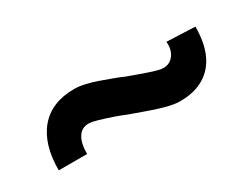

<svg xmlns="http://www.w3.org/2000/svg" viewBox="-29 -514 568 434"><g transform="rotate(-30 255.0 -297.0)"><path d="M356 -225Q341 -225 319 -231Q297 -237 275.5 -245Q254 -253 239 -258Q225 -264 207.5 -270Q190 -276 174.5 -280.5Q159 -285 151 -285Q133 -285 123.5 -270Q114 -255 114 -227H40Q40 -295 71.5 -332Q103 -369 162 -369Q174 -369 189.5 -365.5Q205 -362 220.5 -356.5Q236 -351 251 -345.5Q266 -340 277 -335Q291 -330 307.5 -324Q324 -318 338.5 -313.5Q353 -309 361 -309Q378 -309 388 -322.5Q398 -336 396 -357L470 -354Q470 -312 457 -283.5Q444 -255 418.5 -240Q393 -225 356 -225Z"/></g></svg>

Font: Lexend Medium
Style: Regular
Weight: 500
Designer: Bonnie Shaver-Troup, Thomas Jockin
Foundry: Lexend
Version: Version 1.005